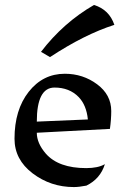

<svg xmlns="http://www.w3.org/2000/svg" viewBox="-20 -756 507 782"><path d="M280.8 5.9Q186.5 5.9 112.8 -50Q39.1 -106 39.1 -190.9Q39.1 -308.6 96.9 -382.1Q154.8 -455.6 244.1 -455.6Q317.9 -455.6 375.5 -412.8Q433.1 -370.1 433.1 -303.7Q433.1 -269.5 427.7 -231L129.9 -215.3Q129.9 -172.9 166.5 -130.4Q218.3 -71.3 331.1 -71.3Q379.4 -71.3 407.2 -87.4Q388.7 -27.8 332 0Q301.3 5.9 280.8 5.9ZM337.9 -269.5Q332 -328.1 300.3 -360.8Q262.7 -399.4 202.1 -399.4Q129.9 -399.4 129.9 -260.7ZM183.6 -523.4 147 -544.9Q237.8 -663.6 362.8 -735.8Q424.8 -716.8 445.8 -654.8Q323.7 -615.7 183.6 -523.4Z"/></svg>

Font: Balgruf
Style: Regular
Weight: 500
Designer: Paul James MIller
Foundry: High-Logic / Made with FontCreator
Version: Version 1.201;March 28, 2021;FontCreator 13.0.0.2683 64-bit